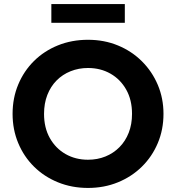

<svg xmlns="http://www.w3.org/2000/svg" viewBox="-20 -911 868 946"><path d="M413.5 15Q333.5 15 265.5 -12.8Q197.5 -40.5 147.5 -90Q97.5 -139.5 69.8 -206Q42 -272.5 42 -350Q42 -428 69.8 -494.5Q97.5 -561 147.5 -610.5Q197.5 -660 265.5 -687.5Q333.5 -715 413.5 -715Q493.5 -715 561.2 -687Q629 -659 679.2 -609Q729.5 -559 757.5 -492.8Q785.5 -426.5 785.5 -350Q785.5 -272.5 757.5 -206Q729.5 -139.5 679.2 -90Q629 -40.5 561.2 -12.8Q493.5 15 413.5 15ZM413.5 -124Q460 -124 499.5 -140Q539 -156 568.5 -185.8Q598 -215.5 614.2 -257Q630.5 -298.5 630.5 -350Q630.5 -418.5 602 -469.2Q573.5 -520 524.5 -548Q475.5 -576 413.5 -576Q367.5 -576 327.8 -560Q288 -544 258.8 -514.5Q229.5 -485 213.2 -443.2Q197 -401.5 197 -350Q197 -281.5 225.5 -230.8Q254 -180 303 -152Q352 -124 413.5 -124ZM233 -798.5V-891H595V-798.5Z"/></svg>

Font: Geologica SemiBold
Style: Regular
Weight: 600
Designer: Sindre Bremnes, Frode Helland
Foundry: Monokrom Skriftforlag AS
Version: Version 1.010;gftools[0.9.28]